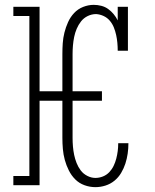

<svg xmlns="http://www.w3.org/2000/svg" viewBox="-20 -763 640 791"><path d="M373 8Q350 8 328 0Q306 -8 290 -24Q274 -40 263.5 -61Q253 -82 247 -104Q241 -126 239 -149Q237 -172 237 -195V-348H143V0H35V-38H101V-697H35V-735H143V-387H237V-540Q237 -563 238.5 -585Q240 -607 245.5 -629Q251 -651 260.5 -672Q270 -693 285.5 -709.5Q301 -726 322.5 -734.5Q344 -743 366 -743Q366 -743 366 -743Q366 -743 366 -743Q382 -743 397.5 -739Q413 -735 425.5 -726Q438 -717 448 -705Q458 -693 465 -679V-735H507V-554H465Q465 -570 463.5 -586.5Q462 -603 458.5 -619Q455 -635 449 -650Q443 -665 432.5 -677.5Q422 -690 407 -697Q392 -704 376 -705Q376 -705 376 -705Q376 -705 376 -705Q358 -705 341.5 -697Q325 -689 314 -675Q303 -661 296 -644.5Q289 -628 285.5 -610.5Q282 -593 280.5 -575.5Q279 -558 279 -540V-387H400V-348H279V-195Q279 -177 280.5 -159.5Q282 -142 285.5 -125Q289 -108 295.5 -91.5Q302 -75 312.5 -61Q323 -47 339.5 -38.5Q356 -30 373 -30Q389 -30 404 -36Q419 -42 430 -53.5Q441 -65 448 -79.5Q455 -94 459 -109.5Q463 -125 465 -140.5Q467 -156 467 -172Q467 -173 467 -173Q467 -173 467 -173H509Q509 -173 509 -172.5Q509 -172 509 -172Q509 -151 506 -130Q503 -109 496.5 -89Q490 -69 479 -50.5Q468 -32 451.5 -18.5Q435 -5 414.5 1.5Q394 8 373 8Z"/></svg>

Font: Iosevka Curly Slab XLtEx
Style: Regular
Weight: 200
Width: 7
Monospace: yes
Designer: Belleve Invis
Foundry: Belleve Invis
Version: Version 11.1.0; ttfautohint (v1.8.3)